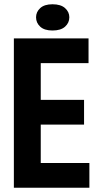

<svg xmlns="http://www.w3.org/2000/svg" viewBox="-20 -880 470 900"><path d="M45 -700H395V-584H171V-412H374V-296H171V-116H399V0H45ZM149 -799Q149 -824 168.5 -842Q188 -860 226 -860Q265 -860 285 -842Q305 -824 305 -799Q305 -773 285 -755Q265 -737 226 -737Q188 -737 168.5 -755Q149 -773 149 -799Z"/></svg>

Font: PT Sans Narrow
Style: Bold
Weight: 700
Width: 3
Designer: A.Korolkova, O.Umpeleva, V.Yefimov
Foundry: ParaType Ltd
Version: Version 2.003W OFL